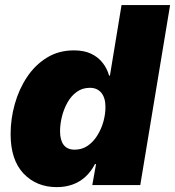

<svg xmlns="http://www.w3.org/2000/svg" viewBox="-20 -748 707 776"><path d="M209.5 8.3Q127.4 8.3 75.2 -46.6Q22.9 -101.6 22.9 -206.1Q22.9 -267.6 39.8 -327.6Q56.6 -387.7 89.4 -436.8Q122.1 -485.8 169.7 -515.1Q217.3 -544.4 278.8 -544.4Q319.8 -544.4 348.4 -530.8Q377 -517.1 395 -493.9Q413.1 -470.7 420.9 -442.4H424.3L471.2 -727.5H667.5L546.9 0H353L368.2 -85H363.8Q347.7 -53.7 324.7 -33Q301.8 -12.2 272.7 -2Q243.7 8.3 209.5 8.3ZM281.7 -143.1Q311.5 -143.1 334.5 -158.9Q357.4 -174.8 373.5 -200.7Q389.6 -226.6 397.9 -256.6Q406.2 -286.6 406.2 -315.4Q406.2 -352.5 389.6 -372.8Q373 -393.1 343.3 -393.1Q313 -393.1 290.3 -376.7Q267.6 -360.4 252.7 -333.7Q237.8 -307.1 230.2 -276.4Q222.7 -245.6 222.7 -217.3Q222.7 -181.6 237.3 -162.4Q252 -143.1 281.7 -143.1Z"/></svg>

Font: Inter 20pt Black
Style: Italic
Weight: 900
Italic angle: -9.3988°
Version: Version 4.001;git-66647c0bb